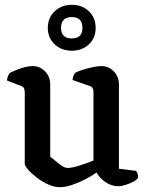

<svg xmlns="http://www.w3.org/2000/svg" viewBox="-20 -775 608 799"><path d="M230 4Q206 4 180.5 -7.5Q155 -19 133 -36Q111 -53 97 -69Q83 -85 83 -94V-392Q83 -400 80 -407Q77 -414 68 -417L9 -440Q10 -452 14 -460.5Q18 -469 22 -472Q38 -481 66.5 -490.5Q95 -500 116 -500Q146 -500 167.5 -478Q189 -456 189 -423V-123Q204 -111 225.5 -93.5Q247 -76 262 -76Q278 -76 309 -85.5Q340 -95 369 -107V-392Q369 -400 366 -407Q363 -414 354 -417L282 -442Q283 -454 286.5 -461.5Q290 -469 293 -472Q304 -478 324 -484.5Q344 -491 366 -495.5Q388 -500 402 -500Q432 -500 453.5 -478Q475 -456 475 -423V-73L546 -64Q549 -61 552 -53.5Q555 -46 555 -36Q550 -27 535 -19Q520 -11 502.5 -5.5Q485 0 473 0Q444 0 419 -17Q394 -34 382 -57Q362 -43 335 -29Q308 -15 280 -5.5Q252 4 230 4ZM279 -564Q236 -564 207.5 -590.5Q179 -617 179 -659Q179 -701 207.5 -728Q236 -755 279 -755Q322 -755 350 -728Q378 -701 378 -659Q378 -617 350 -590.5Q322 -564 279 -564ZM279 -615Q323 -615 323 -659Q323 -704 279 -704Q234 -704 234 -659Q234 -615 279 -615Z"/></svg>

Font: Texturina 72pt SemiBold
Style: Regular
Weight: 600
Designer: Guillermo Torres Carreño
Foundry: Omnibus-Type
Version: Version 1.002; ttfautohint (v1.8.3)